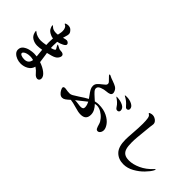

<svg xmlns="http://www.w3.org/2000/svg" viewBox="97 -1801 2807 2807"><g transform="rotate(45 1500.0 -397.5)"><path d="M757 -15Q757 7 745 20Q733 33 714 33Q698 33 680 22.5Q662 12 647 -7Q618 -44 571 -75Q556 -15 502 16Q448 47 386 47Q344 47 304 32Q264 17 238.5 -9.5Q213 -36 213 -70Q213 -121 252 -149.5Q291 -178 339 -188Q387 -198 422 -198Q440 -198 478 -194Q472 -263 466 -319Q409 -309 370 -309Q318 -309 271 -335.5Q224 -362 210 -422Q206 -436 206 -446Q206 -453 209 -453Q212 -453 223 -444Q247 -422 284.5 -410.5Q322 -399 355 -399Q394 -399 459 -411Q457 -451 457 -467Q457 -515 460 -549Q436 -550 414 -560Q356 -584 337.5 -619Q319 -654 319 -675Q319 -682 323 -682Q327 -682 338 -671Q371 -635 438 -635Q454 -635 472 -638Q473 -645 479 -672.5Q485 -700 485 -723Q485 -755 474.5 -779Q464 -803 446 -811Q430 -818 430 -824Q430 -830 449.5 -836Q469 -842 485 -842Q528 -842 552 -815Q567 -799 574 -786Q581 -773 581 -757Q581 -735 570 -703Q567 -694 557 -659Q605 -672 622 -672Q637 -672 653 -659.5Q669 -647 669 -631Q669 -610 630 -589Q591 -568 539 -557Q536 -517 536 -472Q536 -458 538 -428Q566 -436 572 -438Q589 -445 597 -451Q605 -457 605 -465Q605 -470 592 -490Q590 -494 584.5 -503Q579 -512 577 -517Q573 -528 573 -533Q573 -536 575 -536Q579 -536 594 -527Q620 -512 635 -506Q650 -500 673 -500Q701 -500 717.5 -488.5Q734 -477 734 -457Q734 -432 710 -402.5Q686 -373 625 -356Q596 -347 548 -336L554 -299Q568 -210 572 -170Q650 -144 703.5 -101.5Q757 -59 757 -15ZM478 -119Q441 -129 413 -129Q375 -129 347 -120.5Q319 -112 304 -99.5Q289 -87 289 -75Q289 -57 315 -45.5Q341 -34 380 -34Q465 -34 478 -119Z M1936 -127Q1936 -95 1919.5 -72.5Q1903 -50 1880 -50Q1858 -50 1846.5 -71.5Q1835 -93 1821 -143Q1812 -177 1778.5 -216.5Q1745 -256 1699 -283Q1653 -310 1607 -310Q1591 -310 1569 -305Q1604 -269 1623.5 -231.5Q1643 -194 1643 -152Q1643 -46 1532 -46Q1503 -46 1474.5 -52Q1446 -58 1402 -71Q1327 -93 1280 -98Q1242 -63 1217.5 -46Q1193 -29 1167 -29Q1139 -29 1116 -50Q1093 -71 1079.5 -97.5Q1066 -124 1066 -137Q1066 -161 1102 -161Q1114 -161 1126 -158Q1159 -151 1204 -151Q1223 -151 1249.5 -165.5Q1276 -180 1331 -216Q1410 -270 1457 -294L1429 -333Q1396 -377 1379.5 -407Q1363 -437 1363 -469Q1363 -503 1384 -528Q1405 -553 1445 -583Q1473 -604 1486 -617.5Q1499 -631 1499 -646Q1499 -662 1489.5 -674Q1480 -686 1460 -705Q1433 -733 1427 -739Q1417 -750 1417 -757Q1417 -763 1424 -763Q1432 -763 1445 -756Q1470 -742 1516 -727Q1568 -709 1597 -692Q1626 -675 1641 -641Q1650 -620 1650 -606Q1650 -576 1623.5 -565Q1597 -554 1561 -552Q1517 -550 1468 -531Q1419 -512 1419 -476Q1419 -452 1440.5 -427.5Q1462 -403 1506 -364L1544 -330Q1584 -340 1617 -340Q1719 -340 1791.5 -303.5Q1864 -267 1900 -216.5Q1936 -166 1936 -127ZM1987 -615Q1987 -599 1977 -589.5Q1967 -580 1953 -580Q1941 -580 1932 -586.5Q1923 -593 1911 -608Q1866 -662 1801 -695Q1792 -700 1792 -702Q1792 -708 1829 -708Q1890 -708 1938.5 -682Q1987 -656 1987 -615ZM1718 -602Q1718 -605 1732 -605Q1800 -603 1853.5 -577Q1907 -551 1907 -502Q1907 -485 1896.5 -475.5Q1886 -466 1872 -466Q1856 -466 1846.5 -473.5Q1837 -481 1826 -498Q1809 -526 1782 -551Q1755 -576 1727 -594Q1718 -600 1718 -602ZM1479 -259Q1450 -237 1420 -212Q1374 -174 1352 -158Q1339 -149 1326 -138H1331Q1361 -138 1399 -132Q1429 -127 1454 -127Q1478 -127 1491.5 -136.5Q1505 -146 1505 -170Q1505 -179 1502 -195.5Q1499 -212 1495 -222Q1491 -235 1479 -259Z M2262 -388Q2272 -516 2272 -594Q2272 -664 2265 -703Q2258 -742 2239 -753Q2224 -762 2224 -767Q2224 -775 2244.5 -781.5Q2265 -788 2284 -788Q2307 -788 2331 -776Q2355 -764 2370.5 -744.5Q2386 -725 2386 -703Q2386 -687 2383 -673Q2379 -657 2378 -640L2368 -538Q2358 -443 2353.5 -390Q2349 -337 2349 -286Q2349 -210 2362.5 -164Q2376 -118 2410.5 -94.5Q2445 -71 2508 -71Q2589 -71 2683 -114Q2777 -157 2854 -241Q2869 -257 2874 -257Q2877 -257 2877 -253Q2877 -245 2868 -227Q2844 -182 2786 -122Q2728 -62 2649 -18Q2570 26 2489 26Q2384 26 2319.5 -39.5Q2255 -105 2255 -253Q2255 -299 2262 -388Z"/></g></svg>

Font: Shippori Antique
Style: Regular
Weight: 400
Designer: FONTDASU
Foundry: FONTDASU / Google Inc. / but / Adobe
Version: Version 2.001